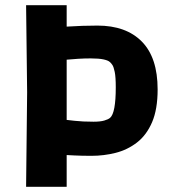

<svg xmlns="http://www.w3.org/2000/svg" viewBox="-20 -723 671 743"><path d="M81 0 85 -366 81 -703H238V-620Q268 -622 298.5 -623Q329 -624 357 -624Q468 -624 529 -562Q590 -500 590 -377Q590 -300 568.5 -250Q547 -200 510 -171.5Q473 -143 427.5 -131.5Q382 -120 334 -120Q295 -120 266.5 -121.5Q238 -123 238 -123V0ZM342 -252Q368 -252 383.5 -256.5Q399 -261 406 -267Q428 -286 428 -385Q428 -425 424 -444.5Q420 -464 415 -471.5Q410 -479 405 -483Q399 -489 381 -493Q363 -497 331 -497Q307 -497 282.5 -495.5Q258 -494 238 -492V-259Q238 -259 269 -255.5Q300 -252 342 -252Z"/></svg>

Font: Ruda SemiBold
Style: Bold
Weight: 900
Designer: Mariela Monsalve and Angelina Sanchez
Foundry: Mariela Monsalve and Angelina Sanchez
Version: Version 2.000